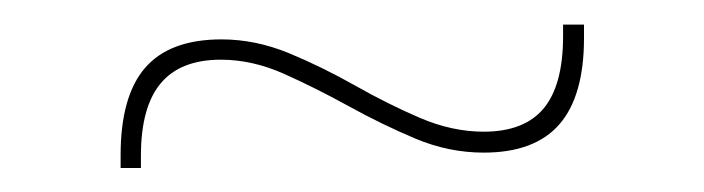

<svg xmlns="http://www.w3.org/2000/svg" viewBox="-20 -370 572 156"><path d="M373 -246Q344.5 -246 317.2 -257.5Q290 -269 263.2 -283.8Q236.5 -298.5 210.8 -310Q185 -321.5 159.5 -321.5Q126.5 -321.5 110.5 -302.2Q94.5 -283 94.5 -243.5V-233.5H78V-244Q78 -292 98 -315Q118 -338 160 -338Q187.5 -338 214.8 -326.8Q242 -315.5 268.5 -300.5Q295 -285.5 321.2 -274.2Q347.5 -263 373 -263Q406 -263 421.8 -282Q437.5 -301 437.5 -340.5V-350H454.5V-339Q454.5 -292 434.5 -269Q414.5 -246 373 -246Z"/></svg>

Font: Anek Odia Medium Thin
Style: Regular
Weight: 250
Version: Version 1.003